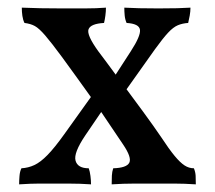

<svg xmlns="http://www.w3.org/2000/svg" viewBox="-20 -480 561 502"><path d="M252 -198 203 -126Q172 -80 177.5 -60Q183 -40 212 -40Q215 -32 216.5 -20Q218 -8 218 2Q190 0 159 0Q128 0 113 0Q102 0 81.5 0Q61 0 30 2Q30 -8 31 -20Q32 -32 36 -40Q54 -41 70 -48.5Q86 -56 104.5 -75Q123 -94 148 -129L221 -231ZM302 -102Q288 -123 272 -146.5Q256 -170 240 -194L225 -216Q202 -248 180.5 -278Q159 -308 142 -331Q114 -369 98 -387.5Q82 -406 71 -412Q60 -418 44 -420Q40 -428 38.5 -438.5Q37 -449 37 -460Q59 -459 86 -458.5Q113 -458 142 -458Q171 -458 201.5 -458Q232 -458 257 -460Q257 -450 255.5 -439Q254 -428 252 -420Q217 -418 211.5 -403.5Q206 -389 237 -346Q246 -334 259.5 -316Q273 -298 289 -276L301 -260Q327 -225 354.5 -187.5Q382 -150 401 -122Q422 -90 436.5 -72.5Q451 -55 462.5 -47.5Q474 -40 487 -40Q491 -30 491.5 -20.5Q492 -11 492 2Q461 0 436.5 0Q412 0 387 0Q374 0 360 0Q346 0 331.5 0Q317 0 302 0.5Q287 1 272 2Q272 -11 272.5 -21Q273 -31 276 -40Q311 -41 318 -54.5Q325 -68 302 -102ZM267 -261 322 -346Q348 -386 346 -402Q344 -418 311 -420Q307 -429 306 -439.5Q305 -450 305 -460Q324 -459 344 -458.5Q364 -458 394 -458Q424 -458 443 -458.5Q462 -459 478 -460Q478 -450 476 -439Q474 -428 472 -420Q457 -419 445 -414Q433 -409 419.5 -394.5Q406 -380 385 -351L297 -227Z"/></svg>

Font: Vollkorn
Style: Regular
Weight: 400
Designer: Friedrich Althausen
Foundry: Friedrich Althausen
Version: Version 4.104